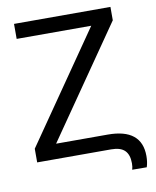

<svg xmlns="http://www.w3.org/2000/svg" viewBox="-91 -781 792 972"><g transform="rotate(-10 305.0 -295.0)"><path d="M543.9 -642.1 152.8 -76.7H418.5Q592.3 -76.7 592.3 64Q592.3 95.7 584 120.6L509.3 120.1Q513.7 106.9 513.7 87.4Q513.7 43 491.7 21.5Q469.7 0 422.9 0H42V-70.3L431.6 -633.8H48.3V-710.9H543.9Z"/></g></svg>

Font: Roboto
Style: Regular
Weight: 400
Designer: Google
Version: Version 2.134; 2016; ttfautohint (v1.6)